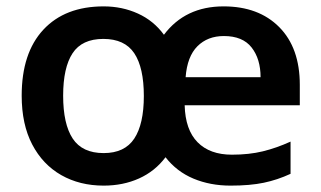

<svg xmlns="http://www.w3.org/2000/svg" viewBox="-20 -572 1006 602"><path d="M681 -552Q791 -552 855.5 -487Q920 -422 920 -306V-242H559Q561 -165 599.5 -126Q638 -87 707 -87Q761 -87 804 -97.5Q847 -108 891 -128V-27Q850 -8 807 1Q764 10 703 10Q639 10 586.5 -12Q534 -34 499 -79Q466 -35 416 -12.5Q366 10 305 10Q230 10 172 -23Q114 -56 81 -119Q48 -182 48 -272Q48 -406 116 -479Q184 -552 305 -552Q363 -552 412.5 -529.5Q462 -507 494 -463Q561 -552 681 -552ZM682 -459Q631 -459 599 -427Q567 -395 562 -330H797Q797 -387 769 -423Q741 -459 682 -459ZM304 -450Q237 -450 207.5 -405Q178 -360 178 -272Q178 -183 208 -137.5Q238 -92 305 -92Q371 -92 401 -137.5Q431 -183 431 -271Q431 -360 401 -405Q371 -450 304 -450Z"/></svg>

Font: Noto Sans Tamil SemiBold
Style: Regular
Weight: 600
Designer: Jelle Bosma - Monotype Design Team
Foundry: Monotype Imaging Inc.
Version: Version 2.004; ttfautohint (v1.8.4.7-5d5b)